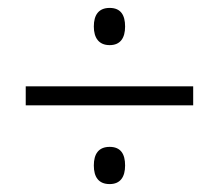

<svg xmlns="http://www.w3.org/2000/svg" viewBox="-20 -595 554 485"><path d="M257 -481C284 -481 296 -499 296 -528C296 -557 285 -575 257 -575C229 -575 217 -557 217 -528C217 -499 230 -481 257 -481ZM45 -329H468V-377H45ZM257 -130C284 -130 296 -148 296 -177C296 -206 285 -224 257 -224C229 -224 217 -206 217 -177C217 -148 229 -130 257 -130Z"/></svg>

Font: Noto Sans Malayalam SemiCondensed Light
Style: Regular
Weight: 300
Width: 4
Designer: Jelle Bosma - Monotype Design Team
Foundry: Monotype Imaging Inc.
Version: Version 2.104